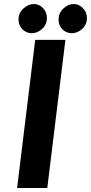

<svg xmlns="http://www.w3.org/2000/svg" viewBox="-20 -934 452 954"><path d="M305 -736 215 0H65L155 -736ZM149 -914Q174 -914 193.5 -894Q213 -874 213 -845Q213 -812 189.5 -790.5Q166 -769 138 -769Q111 -769 91.5 -788.5Q72 -808 72 -837Q72 -869 96 -891.5Q120 -914 149 -914ZM347 -914Q372 -914 392 -893.5Q412 -873 412 -845Q412 -812 388.5 -790.5Q365 -769 337 -769Q310 -769 290.5 -788Q271 -807 271 -836Q271 -869 294.5 -891.5Q318 -914 347 -914Z"/></svg>

Font: Josefin Sans
Style: Bold Italic
Weight: 700
Italic angle: -7°
Designer: Santiago Orozco
Foundry: Typemade
Version: Version 2.000